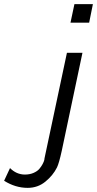

<svg xmlns="http://www.w3.org/2000/svg" viewBox="-117 -699 467 924"><path d="M-97.2 170.9 -68.8 109.9Q-38.1 140.6 2 141.1Q25.9 141.1 44.4 133.1Q63 125 72.5 113.5Q82 102.1 88.1 90.6Q94.2 79.1 96.2 70.8L97.2 63L205.1 -444.8H279.8L180.2 26.9Q167 86.9 157.2 106.9Q138.2 145 101.6 175Q64.9 205.1 16.1 205.1Q-43 205.1 -97.2 170.9ZM222.2 -589.8 241.2 -679.2H330.1L312 -589.8Z"/></svg>

Font: CMU Sans Serif
Style: Oblique
Weight: 500
Italic angle: -12°
Version: Version 0.7.0